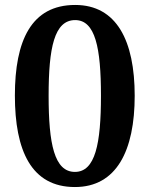

<svg xmlns="http://www.w3.org/2000/svg" viewBox="-20 -744 603 774"><path d="M282 10C450 10 523 -137 523 -358C523 -580 450 -724 283 -724C106 -724 40 -580 40 -359C40 -137 106 10 282 10ZM282 -51C199 -51 176 -164 176 -358C176 -552 199 -663 283 -663C364 -663 387 -552 387 -358C387 -164 364 -51 282 -51Z"/></svg>

Font: Noto Serif Devanagari SemiBold
Style: Regular
Weight: 600
Designer: Universal Thirst, Indian Type Foundry and the Monotype Design Team
Foundry: Monotype Imaging Inc.
Version: Version 2.004